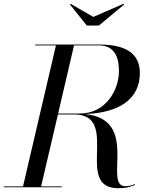

<svg xmlns="http://www.w3.org/2000/svg" viewBox="-60 -984 794 1009"><path d="M430.5 -895 311 -964 307.5 -960.5 396 -850H460L592.5 -960.5L589 -964ZM-40 -4.5V0H265V-4.5H156L244.5 -382.5H330C576 -382.5 327 5 560 5C596 5 614 2 650 -12L648.5 -16.5C633.5 -10.5 619.5 -5.5 598.5 -5.5C480 -5.5 677 -357.5 386.5 -384.5C571 -391 675 -466.5 675 -600C675 -710 591 -750 460 -750H125V-745.5H234L61 -4.5ZM460 -745.5C556 -745.5 565 -659 565 -610C565 -511 496 -387.5 360 -387.5H245.5L329 -745.5Z"/></svg>

Font: Bodoni* 36pt
Style: Italic
Weight: 400
Italic angle: -13°
Version: Version 2.3